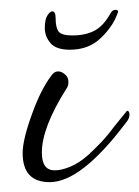

<svg xmlns="http://www.w3.org/2000/svg" viewBox="-20 -348 283 390"><path d="M81 22Q26 22 26 -37Q26 -65 46 -119Q63 -166 84 -194Q90 -203 98 -203Q106 -203 114 -195Q119 -190 119 -181Q119 -173 115 -168Q65 -89 65 -38Q65 -2 91 -2Q105 -2 123 -9.5Q141 -17 159 -33Q171 -44 184.5 -58Q198 -72 212 -91Q238 -123 238 -123Q243 -123 243 -115Q243 -107 236 -99Q145 22 81 22ZM122 -247Q94 -247 82.5 -260.5Q71 -274 71 -291Q71 -309 76.5 -317Q82 -325 86 -325Q93 -325 93 -311Q93 -292 99 -284Q105 -276 127 -276Q154 -276 172.5 -286Q191 -296 205 -322Q209 -328 214 -328Q223 -328 218 -319Q209 -294 184.5 -270.5Q160 -247 122 -247Z"/></svg>

Font: Corinthia
Style: Regular
Weight: 400
Designer: Robert E. Leuschke
Foundry: Robert E. Leuschke
Version: Version 1.013; ttfautohint (v1.8.3)